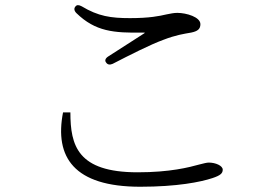

<svg xmlns="http://www.w3.org/2000/svg" viewBox="-20 -716 1040 731"><path d="M267 -691C261 -684 262 -675 271 -666C343 -596 413 -590 524 -592C533 -592 533 -592 529 -589L392 -501C381 -494 378 -485 384 -478C389 -470 398 -468 409 -473C473 -506 554 -547 601 -564C650 -583 680 -587 708 -592C732 -597 743 -605 743 -624C743 -651 690 -667 655 -667C641 -667 629 -664 613 -661C587 -655 550 -647 475 -647C402 -647 354 -654 291 -692C280 -698 272 -698 267 -691ZM220 -288H248C248 -162 275 -60 504 -60C628 -60 700 -79 740 -90C756 -94 767 -97 775 -97C801 -97 828 -85 828 -70C828 -56 819 -48 789 -38C744 -23 654 -5 514 -5C261 -5 187 -118 220 -288Z"/></svg>

Font: 寒蝉锦书宋
Style: Regular
Weight: 400
Designer: 寒蝉锦书宋{Warren} 思源宋体{Ryoko NISHIZUKA 西塚涼子 (kana & ideographs); Frank Grießhammer (Latin, Greek & Cyrillic); Wenlong ZHANG 
Foundry: Adobe & ChillType
Version: Version 2.000;Glyphs 3.1.1 (3135)